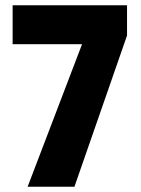

<svg xmlns="http://www.w3.org/2000/svg" viewBox="-20 -803 536 730"><path d="M85 -93 292 -635H28V-783H463V-668L263 -93Z"/></svg>

Font: Noto Sans Kannada UI ExtraCondensed Black
Style: Regular
Weight: 900
Width: 2
Designer: Jelle Bosma - Monotype Design Team
Foundry: Monotype Imaging Inc.
Version: Version 2.005; ttfautohint (v1.8.4.7-5d5b)